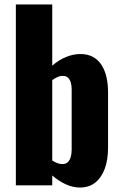

<svg xmlns="http://www.w3.org/2000/svg" viewBox="-20 -830 546 860"><path d="M338 10Q306 10 274.5 -4.5Q243 -19 214 -44V0H51V-810H214V-536Q244 -562 276.5 -575Q309 -588 340 -588Q373 -588 396.5 -575Q420 -562 435 -538.5Q450 -515 457 -484Q464 -453 464 -418V-169Q464 -115 449.5 -75Q435 -35 407 -12.5Q379 10 338 10ZM259 -95Q275 -95 284 -104Q293 -113 297 -127.5Q301 -142 301 -160V-430Q301 -447 297 -460.5Q293 -474 284.5 -482Q276 -490 261 -490Q248 -490 236.5 -484.5Q225 -479 214 -471V-111Q225 -104 236.5 -99.5Q248 -95 259 -95Z"/></svg>

Font: Oswald
Style: Bold
Weight: 700
Designer: Vernon Adams
Foundry: Vernon Adams
Version: Version 4.103;gftools[0.9.33.dev8+g029e19f]